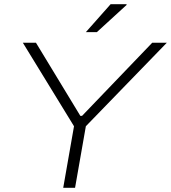

<svg xmlns="http://www.w3.org/2000/svg" viewBox="-20 -888 809 908"><path d="M279 0 330 -291 88 -686H150L360 -340H368L700 -686H769L386 -291L335 0ZM386 -736 503 -868H578L579 -865L438 -736Z"/></svg>

Font: Archivo SemiExpanded Thin
Style: Italic
Weight: 250
Width: 6
Italic angle: -10°
Designer: Hector Gatti
Foundry: Omnibus-Type
Version: Version 2.001